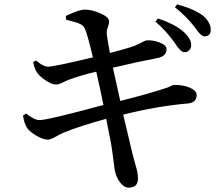

<svg xmlns="http://www.w3.org/2000/svg" viewBox="-20 -820 1040 891"><path d="M701.2 -719.7 712.9 -734.4Q796.9 -706.1 836.9 -668Q868.2 -636.7 867.2 -610.4Q867.2 -596.7 857.9 -586.9Q848.6 -577.1 835 -578.1Q817.4 -578.1 791 -621.1Q748 -680.7 701.2 -719.7ZM287.1 -728.5 285.2 -746.1Q347.7 -775.4 373 -775.4Q406.2 -775.4 445.3 -758.3Q484.4 -741.2 486.3 -722.7Q487.3 -711.9 480.5 -693.8Q473.6 -675.8 475.6 -660.2Q478.5 -635.7 490.2 -574.2Q544.9 -587.9 587.9 -601.6Q606.4 -607.4 623 -615.7Q639.6 -624 648.4 -628.4Q657.2 -632.8 661.1 -632.8Q689.5 -634.8 721.2 -622.6Q752.9 -610.4 752.9 -591.8Q752.9 -557.6 707 -549.8Q627.9 -535.2 503.9 -505.9Q513.7 -460.9 538.1 -351.6Q673.8 -385.7 746.1 -410.2Q756.8 -413.1 766.1 -417.5Q775.4 -421.9 779.8 -423.8Q784.2 -425.8 788.1 -425.8Q829.1 -426.8 860.8 -413.1Q892.6 -399.4 892.6 -378.9Q892.6 -343.8 851.6 -339.8Q712.9 -328.1 551.8 -288.1L595.7 -102.5Q599.6 -88.9 605 -68.4Q610.4 -47.9 613.3 -38.6Q616.2 -29.3 618.2 -15.6Q620.1 -2 620.1 9.8Q620.1 49.8 578.1 50.8Q555.7 50.8 538.1 27.8Q520.5 4.9 513.7 -24.4Q511.7 -33.2 505.9 -80.1Q500 -127 495.1 -156.2Q487.3 -198.2 472.7 -268.6Q347.7 -234.4 274.4 -204.1Q260.7 -198.2 238.3 -185.5Q215.8 -172.9 203.1 -171.9Q180.7 -171.9 148.9 -190.4Q117.2 -209 105.5 -226.6Q91.8 -248 86.9 -284.2L101.6 -293Q139.6 -262.7 163.1 -262.7Q202.1 -262.7 460 -333Q444.3 -411.1 426.8 -487.3Q359.4 -471.7 302.7 -451.2Q292 -447.3 279.3 -440.9Q266.6 -434.6 257.8 -431.2Q249 -427.7 239.3 -427.7Q220.7 -427.7 191.9 -446.8Q163.1 -465.8 150.4 -485.4Q139.6 -502 133.8 -532.2L147.5 -539.1Q150.4 -537.1 158.2 -530.8Q166 -524.4 169.4 -522.5Q172.9 -520.5 179.2 -517.1Q185.5 -513.7 191.4 -512.2Q197.3 -510.7 204.1 -510.7Q230.5 -510.7 411.1 -553.7Q385.7 -661.1 374 -686.5Q370.1 -694.3 365.7 -699.2Q361.3 -704.1 352.1 -708.5Q342.8 -712.9 336.9 -714.8Q331.1 -716.8 313.5 -721.2Q295.9 -725.6 287.1 -728.5ZM792 -786.1 801.8 -799.8Q884.8 -777.3 924.8 -745.1Q959 -712.9 958 -681.6Q958 -651.4 928.7 -651.4Q924.8 -651.4 920.9 -653.3Q917 -655.3 914.1 -657.7Q911.1 -660.2 906.2 -665Q901.4 -669.9 898.9 -673.3Q896.5 -676.8 890.6 -684.6Q884.8 -692.4 881.8 -696.3Q845.7 -743.2 792 -786.1Z"/></svg>

Font: GenYoMin TW TTF SemiBold
Style: Regular
Weight: 600
Version: Version 1.300